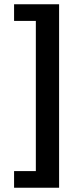

<svg xmlns="http://www.w3.org/2000/svg" viewBox="-20 -728 384 900"><path d="M46 152V74H148V-630H46V-708H257V152Z"/></svg>

Font: TypoPRO Source Sans Pro
Style: Bold
Weight: 700
Designer: Paul D. Hunt
Foundry: Adobe Systems Incorporated
Version: Version 2.020;PS 2.000;hotconv 1.0.86;makeotf.lib2.5.63406